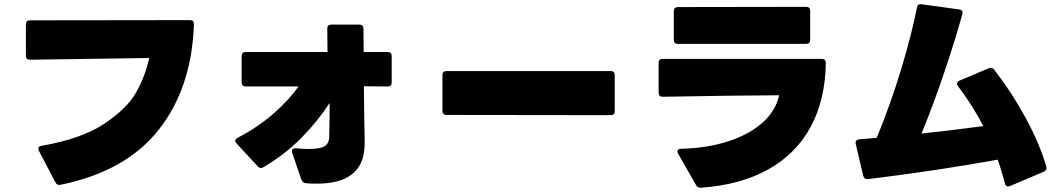

<svg xmlns="http://www.w3.org/2000/svg" viewBox="-20 -814 4960 897"><path d="M258 50Q245 50 239 38L162 -109Q159 -115 159 -119Q159 -131 175 -133Q360 -165 466.5 -235.5Q573 -306 616 -382.5Q659 -459 677 -543L120 -535Q101 -535 101 -554V-700Q101 -719 120 -719L868 -720Q886 -720 886 -701Q876 -404 722 -208.5Q568 -13 264 49Z M1199 -29Q1192 -29 1184 -37L1085 -144Q1079 -150 1079 -156Q1079 -164 1090 -170Q1182 -218 1254.5 -280.5Q1327 -343 1375 -410H1128Q1109 -410 1109 -429V-552Q1109 -571 1128 -571H1510L1509 -680Q1509 -699 1528 -699H1659Q1678 -699 1678 -680L1679 -571H1791Q1810 -571 1810 -552V-429Q1810 -410 1791 -410L1680 -411L1682 -243Q1682 -218 1683 -204Q1683 -184 1683.5 -164.5Q1684 -145 1683 -127Q1674 44 1461 44Q1427 44 1409 42Q1394 41 1388 25L1345 -100Q1344 -103 1344 -108Q1344 -115 1349 -118.5Q1354 -122 1363 -121Q1398 -118 1423 -118Q1474 -118 1495 -130Q1516 -142 1518 -171Q1520 -255 1520 -333Q1465 -248 1388 -170Q1311 -92 1211 -33Q1203 -29 1199 -29Z M2047 -296V-463Q2047 -482 2066 -482H2833Q2852 -482 2852 -463V-295Q2852 -276 2833 -276L2066 -277Q2047 -277 2047 -296Z M3128 -628V-761Q3128 -781 3147 -781L3746 -782Q3765 -782 3765 -763V-628Q3765 -609 3746 -609H3147Q3128 -609 3128 -628ZM3252 63Q3238 63 3232 51L3148 -96Q3145 -102 3145 -106Q3145 -119 3162 -119Q3286 -122 3384.5 -154.5Q3483 -187 3544 -242.5Q3605 -298 3620 -369Q3412 -368 3076 -362Q3057 -362 3057 -381V-520Q3057 -539 3076 -539H3819Q3838 -539 3838 -520Q3836 -349 3768 -222.5Q3700 -96 3570 -23Q3440 50 3255 63Z M4032 23Q4018 23 4013 8L3978 -141Q3977 -143 3977 -147Q3977 -161 3994 -163L4076 -170Q4143 -334 4191 -493.5Q4239 -653 4264 -779Q4267 -797 4286 -794L4461 -770Q4481 -767 4476 -748Q4442 -625 4389 -468.5Q4336 -312 4285 -190Q4409 -203 4574 -225Q4524 -321 4456 -411Q4451 -418 4451 -423Q4451 -432 4462 -437L4599 -495L4609 -497Q4618 -497 4625 -488Q4704 -387 4770.5 -265.5Q4837 -144 4868 -36L4869 -29Q4869 -18 4857 -12L4699 55Q4693 57 4690 57Q4678 57 4675 43Q4659 -19 4641 -68Q4365 -18 4035 23Z"/></svg>

Font: LINE Seed JP_TTF ExtraBold
Style: Regular
Weight: 800
Designer: LY Corporation & Fontrix & Fontworks
Version: Version 1.015